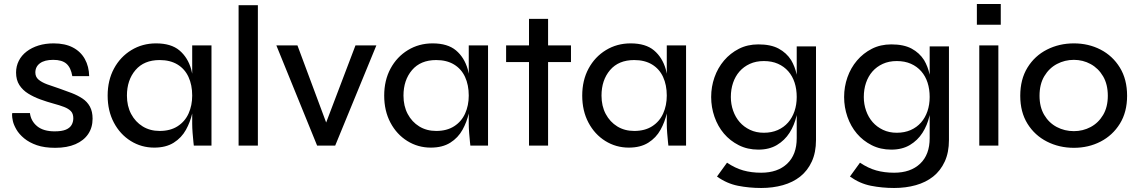

<svg xmlns="http://www.w3.org/2000/svg" viewBox="-20 -725 5669 956"><path d="M41 -162H129Q134 -122 165 -96.5Q196 -71 252 -71Q288 -71 308 -79.5Q328 -88 336.5 -103Q345 -118 345 -136Q345 -159 333 -171.5Q321 -184 299 -192.5Q277 -201 247 -209Q214 -218 181 -230Q148 -242 120.5 -259Q93 -276 76.5 -301.5Q60 -327 60 -364Q60 -395 73.5 -422Q87 -449 112.5 -468.5Q138 -488 172 -498.5Q206 -509 247 -509Q304 -509 343 -488.5Q382 -468 402.5 -431Q423 -394 424 -346H340Q333 -388 311 -407.5Q289 -427 245 -427Q202 -427 179 -410Q156 -393 156 -364Q156 -342 172 -328.5Q188 -315 215 -305Q242 -295 276 -284Q308 -273 337.5 -261.5Q367 -250 390.5 -234.5Q414 -219 427.5 -194.5Q441 -170 441 -134Q441 -90 419 -57.5Q397 -25 355.5 -7Q314 11 255 11Q201 11 163.5 -2Q126 -15 100.5 -36Q75 -57 61.5 -80.5Q48 -104 44 -122.5Q40 -141 40 -153Q40 -158 41 -162Z M748 10Q684 10 631 -23Q578 -56 547 -114.5Q516 -173 516 -249Q516 -325 547.5 -383.5Q579 -442 634 -475.5Q689 -509 757 -509Q832 -509 873.5 -474Q915 -439 932 -380Q935 -369 937 -358V-499H1033V0H945Q945 0 943 -18.5Q941 -37 939 -63Q937 -89 937 -109V-160Q927 -117 906 -79Q884 -39 845 -14.5Q806 10 748 10ZM775 -73Q828 -73 864.5 -96.5Q901 -120 919 -160Q937 -200 937 -249Q937 -302 918.5 -342Q900 -382 863.5 -404Q827 -426 775 -426Q697 -426 654.5 -376Q612 -326 612 -249Q612 -197 633 -157.5Q654 -118 690.5 -95.5Q727 -73 775 -73Z M1168 -699H1264V0H1168Z M1559 0 1356 -499H1461L1604 -115L1750 -499H1854L1649 0Z M2125 10Q2061 10 2008 -23Q1955 -56 1924 -114.5Q1893 -173 1893 -249Q1893 -325 1924.5 -383.5Q1956 -442 2011 -475.5Q2066 -509 2134 -509Q2209 -509 2250.5 -474Q2292 -439 2309 -380Q2312 -369 2314 -358V-499H2410V0H2322Q2322 0 2320 -18.5Q2318 -37 2316 -63Q2314 -89 2314 -109V-160Q2304 -117 2283 -79Q2261 -39 2222 -14.5Q2183 10 2125 10ZM2152 -73Q2205 -73 2241.5 -96.5Q2278 -120 2296 -160Q2314 -200 2314 -249Q2314 -302 2295.5 -342Q2277 -382 2240.5 -404Q2204 -426 2152 -426Q2074 -426 2031.5 -376Q1989 -326 1989 -249Q1989 -197 2010 -157.5Q2031 -118 2067.5 -95.5Q2104 -73 2152 -73Z M2500 -499H2614V-631H2709V-499H2823V-416H2709V0H2614V-416H2500Z M3111 10Q3047 10 2994 -23Q2941 -56 2910 -114.5Q2879 -173 2879 -249Q2879 -325 2910.5 -383.5Q2942 -442 2997 -475.5Q3052 -509 3120 -509Q3195 -509 3236.5 -474Q3278 -439 3295 -380Q3298 -369 3300 -358V-499H3396V0H3308Q3308 0 3306 -18.5Q3304 -37 3302 -63Q3300 -89 3300 -109V-160Q3290 -117 3269 -79Q3247 -39 3208 -14.5Q3169 10 3111 10ZM3138 -73Q3191 -73 3227.5 -96.5Q3264 -120 3282 -160Q3300 -200 3300 -249Q3300 -302 3281.5 -342Q3263 -382 3226.5 -404Q3190 -426 3138 -426Q3060 -426 3017.5 -376Q2975 -326 2975 -249Q2975 -197 2996 -157.5Q3017 -118 3053.5 -95.5Q3090 -73 3138 -73Z M3756 -504Q3818 -504 3857 -483Q3896 -462 3919 -426Q3938 -394 3947 -353V-494H4043V-28Q4043 34 4022 79.5Q4001 125 3964.5 154Q3928 183 3878 197Q3828 211 3770 211Q3710 211 3654.5 200Q3599 189 3550 154L3600 85Q3640 112 3680.5 123.5Q3721 135 3770 135Q3852 135 3899.5 90Q3947 45 3947 -37V-153Q3946 -150 3946 -148Q3935 -101 3911 -63.5Q3887 -26 3848.5 -3Q3810 20 3756 20Q3702 20 3658.5 -2Q3615 -24 3584.5 -60Q3554 -96 3537.5 -143.5Q3521 -191 3521 -242Q3521 -293 3537.5 -340Q3554 -387 3585 -423.5Q3616 -460 3659 -482Q3702 -504 3756 -504ZM3783 -64Q3822 -64 3852.5 -77.5Q3883 -91 3904 -115Q3925 -139 3936 -171.5Q3947 -204 3947 -242Q3947 -281 3936.5 -313.5Q3926 -346 3905 -370Q3884 -394 3853.5 -407.5Q3823 -421 3783 -421Q3744 -421 3713.5 -407Q3683 -393 3662 -369Q3641 -345 3630 -312.5Q3619 -280 3619 -242Q3619 -206 3630.5 -173.5Q3642 -141 3663 -117Q3684 -93 3714.5 -78.5Q3745 -64 3783 -64Z M4418 -504Q4480 -504 4519 -483Q4558 -462 4581 -426Q4600 -394 4609 -353V-494H4705V-28Q4705 34 4684 79.5Q4663 125 4626.5 154Q4590 183 4540 197Q4490 211 4432 211Q4372 211 4316.5 200Q4261 189 4212 154L4262 85Q4302 112 4342.5 123.5Q4383 135 4432 135Q4514 135 4561.5 90Q4609 45 4609 -37V-153Q4608 -150 4608 -148Q4597 -101 4573 -63.5Q4549 -26 4510.5 -3Q4472 20 4418 20Q4364 20 4320.5 -2Q4277 -24 4246.5 -60Q4216 -96 4199.5 -143.5Q4183 -191 4183 -242Q4183 -293 4199.5 -340Q4216 -387 4247 -423.5Q4278 -460 4321 -482Q4364 -504 4418 -504ZM4445 -64Q4484 -64 4514.5 -77.5Q4545 -91 4566 -115Q4587 -139 4598 -171.5Q4609 -204 4609 -242Q4609 -281 4598.5 -313.5Q4588 -346 4567 -370Q4546 -394 4515.5 -407.5Q4485 -421 4445 -421Q4406 -421 4375.5 -407Q4345 -393 4324 -369Q4303 -345 4292 -312.5Q4281 -280 4281 -242Q4281 -206 4292.5 -173.5Q4304 -141 4325 -117Q4346 -93 4376.5 -78.5Q4407 -64 4445 -64Z M4963 -705V-602H4844V-705ZM4856 -499H4951V0H4856Z M5327 11Q5254 11 5193 -20Q5132 -51 5096 -109Q5060 -167 5060 -248Q5060 -330 5096 -388.5Q5132 -447 5193 -478Q5254 -509 5327 -509Q5400 -509 5460 -478Q5520 -447 5556 -388.5Q5592 -330 5592 -248Q5592 -167 5556 -109Q5520 -51 5460 -20Q5400 11 5327 11ZM5327 -72Q5372 -72 5410.5 -92.5Q5449 -113 5472.5 -152.5Q5496 -192 5496 -248Q5496 -305 5472.5 -345Q5449 -385 5410.5 -406Q5372 -427 5327 -427Q5282 -427 5243 -406.5Q5204 -386 5180 -346Q5156 -306 5156 -248Q5156 -192 5179.5 -152.5Q5203 -113 5242 -92.5Q5281 -72 5327 -72Z"/></svg>

Font: Syne Med Modified
Style: Regular
Weight: 500
Designer: Lucas Descroix
Foundry: Bonjour Monde
Version: Version 2.200